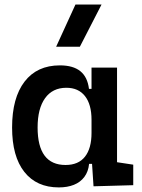

<svg xmlns="http://www.w3.org/2000/svg" viewBox="-20 -815 626 845"><path d="M238.8 9.8Q141.1 9.8 87.2 -58.3Q33.2 -126.5 33.2 -253.9Q33.2 -384.3 88.1 -455.8Q143.1 -527.3 243.7 -527.3Q301.8 -527.3 333.5 -501.7Q365.2 -476.1 371.6 -423.8H413.1L382.8 -287.6Q382.8 -355.5 354 -392.1Q325.2 -428.7 272 -428.7Q211.4 -428.7 178.5 -383.1Q145.5 -337.4 145.5 -253.9Q145.5 -88.9 268.6 -88.9Q325.2 -88.9 354 -125.5Q382.8 -162.1 382.8 -230V-256.3L418 -93.8H372.1Q368.7 -59.6 351.3 -36.4Q334 -13.2 305.4 -1.7Q276.9 9.8 238.8 9.8ZM391.6 4.9 382.8 -128.9V-243.7L495.1 -223.1V-101.1L566.4 -90.3V0ZM382.8 -166V-517.6H495.1V-186.5ZM227.1 -609.4 312 -794.9H426.8L331.5 -609.4Z"/></svg>

Font: Cascadia Mono Medium
Style: Regular
Weight: 500
Monospace: yes
Designer: Aaron Bell
Foundry: Saja Typeworks
Version: Version 2407.024